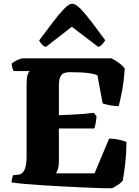

<svg xmlns="http://www.w3.org/2000/svg" viewBox="-20 -1020 752 1040"><path d="M582 0Q566 0 526.5 -1Q487 -2 434 -4.5Q381 -7 323 -10Q265 -13 209.5 -16.5Q154 -20 110.5 -24Q67 -28 43 -32Q43 -44 46 -55.5Q49 -67 51 -71L80 -74Q102 -76 113 -101Q124 -126 124 -169V-561Q124 -594 128 -609.5Q132 -625 136.5 -630Q141 -635 140 -635H54Q51 -640 47.5 -651Q44 -662 43 -675Q49 -681 61 -688Q73 -695 85.5 -699.5Q98 -704 103 -704H583Q601 -696 622.5 -680.5Q644 -665 656 -648Q651 -580 641 -527Q631 -474 623 -445Q602 -445 577.5 -449.5Q553 -454 536 -460L508 -611Q499 -618 463 -623.5Q427 -629 358 -629Q321 -629 310 -610Q299 -591 299 -561V-396Q338 -398 367.5 -399Q397 -400 425.5 -402.5Q454 -405 488 -409L503 -390Q499 -346 491 -324H299V-144Q299 -122 293.5 -104.5Q288 -87 283 -81H492L571 -269Q600 -269 627.5 -262.5Q655 -256 665 -251Q665 -194 658.5 -136Q652 -78 645 -42Q641 -35 627.5 -25Q614 -15 601 -7.5Q588 0 582 0ZM229 -766Q216 -769 206.5 -780Q197 -791 192 -801Q231 -853 265 -898Q299 -943 326.5 -971.5Q354 -1000 371 -1000Q389 -1000 416 -972.5Q443 -945 477 -900Q511 -855 550 -802Q546 -795 536 -782.5Q526 -770 512 -766L369 -875Z"/></svg>

Font: Texturina Black
Style: Regular
Weight: 900
Designer: Guillermo Torres Carreño
Foundry: Omnibus-Type
Version: Version 1.002; ttfautohint (v1.8.3)